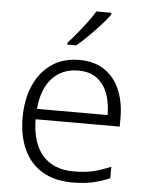

<svg xmlns="http://www.w3.org/2000/svg" viewBox="-54 -810 661 864"><g transform="rotate(5 276.0 -378.0)"><path d="M290 -542Q358 -542 404 -510.5Q450 -479 473 -424Q496 -369 496 -298V-259H116Q117 -153 166 -96.5Q215 -40 307 -40Q356 -40 393 -48.5Q430 -57 474 -76V-24Q435 -7 395.5 1.5Q356 10 305 10Q225 10 169.5 -23Q114 -56 85.5 -117.5Q57 -179 57 -262Q57 -343 84.5 -406.5Q112 -470 164 -506Q216 -542 290 -542ZM289 -494Q216 -494 171 -445.5Q126 -397 118 -306H437Q437 -362 421 -404Q405 -446 372.5 -470Q340 -494 289 -494ZM414 -758Q403 -742 386 -722.5Q369 -703 349 -682Q329 -661 308.5 -641.5Q288 -622 269 -606H229V-615Q248 -635 270 -662Q292 -689 313 -717Q334 -745 346 -766H414Z"/></g></svg>

Font: Noto Sans Thai Light
Style: Regular
Weight: 300
Designer: Monotype Design Team
Foundry: Monotype Imaging Inc.
Version: Version 2.001